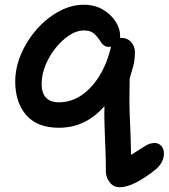

<svg xmlns="http://www.w3.org/2000/svg" viewBox="-20 -527 709 807"><path d="M483 260Q458 260 442 240.5Q426 221 425 196Q425 147 423.5 111.5Q422 76 421 46.5Q420 17 419 -13Q418 -43 419 -81Q340 10 228 10Q136 10 90 -43.5Q44 -97 44 -184Q44 -242 68.5 -299.5Q93 -357 134.5 -404Q176 -451 227.5 -479Q279 -507 332 -507Q378 -507 412 -487Q446 -467 465.5 -437Q485 -407 485 -376Q485 -371 484 -368H487Q515 -368 531 -350.5Q547 -333 547 -308Q547 -274 539.5 -247Q532 -220 525 -197Q524 -148 524 -110Q524 -72 525.5 -37Q527 -2 528.5 36Q530 74 531 124Q570 99 590 86.5Q610 74 630 74Q647 74 658 86.5Q669 99 669 118Q669 154 637 183Q593 219 553 239.5Q513 260 483 260ZM155 -175Q155 -97 228 -97Q278 -97 321.5 -126Q365 -155 397.5 -207.5Q430 -260 447 -331Q442 -330 437 -330Q415 -330 401 -355Q385 -379 371 -389Q357 -399 332 -399Q302 -399 271 -378.5Q240 -358 213.5 -325Q187 -292 171 -252.5Q155 -213 155 -175Z"/></svg>

Font: Shantell Sans Normal
Style: Regular
Weight: 500
Designer: Stephen Nixon, Anya Danilova, Shantell Martin
Foundry: Arrow Type
Version: Version 1.009;[a7da0bfa3]